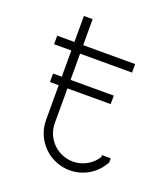

<svg xmlns="http://www.w3.org/2000/svg" viewBox="-112 -652 652 743"><g transform="rotate(20 214.0 -281.0)"><path d="M36 -429H107V-321H71V-286H107V-143C107 -59 175 9 259 9C315 9 364 -21 390 -67L393 -71V-89H357V-81C336 -48 300 -27 259 -27C195 -27 143 -79 143 -143V-286H321V-321H143V-429H357V-464H143V-571H107V-464H36Z"/></g></svg>

Font: Rawengulk
Style: Regular
Weight: 400
Version: Version 0.9